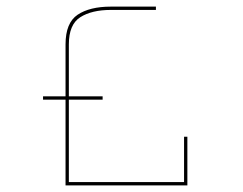

<svg xmlns="http://www.w3.org/2000/svg" viewBox="-20 -650 735 580"><path d="M546 -237V-90H178V-349H110V-359H178V-516Q178 -581 214.5 -605.5Q251 -630 315 -630H451V-620H315Q257 -620 222.5 -598Q188 -576 188 -516V-359H290V-349H188V-100H536V-237Z"/></svg>

Font: Bungee Hairline
Style: Regular
Weight: 400
Designer: David Jonathan Ross
Foundry: David Jonathan Ross
Version: Version 1.001;PS 1.0;hotconv 1.0.72;makeotf.lib2.5.5900